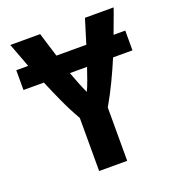

<svg xmlns="http://www.w3.org/2000/svg" viewBox="-127 -794 815 894"><g transform="rotate(-20 280.0 -346.5)"><path d="M212 0V-263Q182 -315 157 -370Q132 -425 111 -475H10V-573H69Q58 -604 46.5 -633.5Q35 -663 24 -693H172Q181 -665 190 -634Q199 -603 209 -573H357Q367 -605 376.5 -636.5Q386 -668 394 -693H536Q526 -663 514.5 -633.5Q503 -604 492 -573H550V-475H454Q433 -425 407 -370.5Q381 -316 351 -264V0ZM284 -366Q293 -384 304 -414.5Q315 -445 325 -475H240Q250 -448 261.5 -418.5Q273 -389 284 -366Z"/></g></svg>

Font: Ubuntu Sans Mono
Style: Bold
Weight: 700
Monospace: yes
Designer: Dalton Maag Ltd
Foundry: Dalton Maag Ltd
Version: Version 1.006